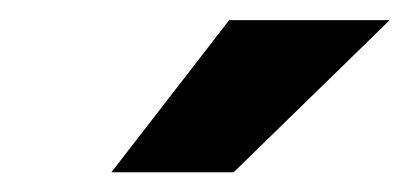

<svg xmlns="http://www.w3.org/2000/svg" viewBox="-20 -770 408 191"><path d="M208 -750H367.7L212.4 -598.6H90.8Z"/></svg>

Font: RobotoDraft
Style: Bold Italic
Weight: 700
Italic angle: -12°
Version: Version 2.001150; 2014